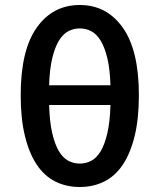

<svg xmlns="http://www.w3.org/2000/svg" viewBox="-20 -738 640 770"><path d="M300 12Q246 12 202 -10Q158 -32 127.5 -77.5Q97 -123 80 -192.5Q63 -262 63 -356Q63 -537 127.5 -627.5Q192 -718 300 -718Q408 -718 472.5 -627Q537 -536 537 -356Q537 -262 520 -192.5Q503 -123 472.5 -77.5Q442 -32 398 -10Q354 12 300 12ZM300 -624Q275 -624 253.5 -612.5Q232 -601 216 -574.5Q200 -548 189.5 -504.5Q179 -461 177 -396H423Q421 -461 410.5 -504.5Q400 -548 384 -574.5Q368 -601 346.5 -612.5Q325 -624 300 -624ZM300 -82Q325 -82 346.5 -93.5Q368 -105 384 -132Q400 -159 410.5 -204Q421 -249 423 -317H177Q179 -249 189.5 -204Q200 -159 216 -132Q232 -105 253.5 -93.5Q275 -82 300 -82Z"/></svg>

Font: Source Code Pro Semibold
Style: Regular
Weight: 600
Monospace: yes
Designer: Paul D. Hunt, Teo Tuominen
Foundry: Adobe Systems Incorporated
Version: Version 2.030;PS 1.000;hotconv 16.6.51;makeotf.lib2.5.65220